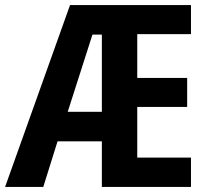

<svg xmlns="http://www.w3.org/2000/svg" viewBox="-22 -734 816 754"><path d="M728 0V-115H517V-314H713V-428H517V-600H728V-714H253L-2 0H148L204 -179H378V0ZM244 -295 341 -598H378V-295Z"/></svg>

Font: Noto Sans Display SemiCondensed
Style: Bold
Weight: 700
Width: 4
Designer: Monotype Design Team
Foundry: Monotype Imaging Inc.
Version: Version 1.900